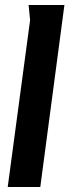

<svg xmlns="http://www.w3.org/2000/svg" viewBox="-20 -752 290 772"><path d="M95 -732H239L142 0H11L101 -671Z"/></svg>

Font: Rosario
Style: Bold Italic
Weight: 700
Italic angle: -8.05°
Designer: Hector Gatti
Foundry: Omnibus Type
Version: Version 1.101; ttfautohint (v1.8.1.43-b0c9)